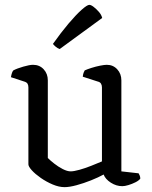

<svg xmlns="http://www.w3.org/2000/svg" viewBox="-20 -767 625 791"><path d="M246 4Q223 4 197 -7Q171 -18 148 -34Q125 -50 111 -65.5Q97 -81 97 -90V-407Q97 -416 93.5 -422Q90 -428 80 -431L25 -449Q27 -460 29.5 -467Q32 -474 35 -477Q50 -485 76 -492.5Q102 -500 116 -500Q143 -500 160 -481.5Q177 -463 177 -436V-116Q187 -106 203.5 -93Q220 -80 238.5 -70.5Q257 -61 271 -61Q284 -61 307.5 -67.5Q331 -74 356 -84Q381 -94 400 -102V-407Q400 -416 396 -422.5Q392 -429 383 -431L321 -451Q322 -461 324.5 -467.5Q327 -474 329 -477Q340 -482 357.5 -487.5Q375 -493 392.5 -496.5Q410 -500 420 -500Q446 -500 463 -481.5Q480 -463 480 -436V-61L551 -53Q553 -50 555.5 -44Q558 -38 558 -31Q552 -23 538 -16Q524 -9 509 -4.5Q494 0 484 0Q459 0 436.5 -14.5Q414 -29 407 -48Q385 -36 355 -24Q325 -12 295.5 -4Q266 4 246 4ZM226 -565Q217 -568 209.5 -574.5Q202 -581 198 -586Q232 -634 262.5 -670Q293 -706 316 -726.5Q339 -747 348 -747Q355 -747 366 -738.5Q377 -730 387.5 -718Q398 -706 401 -693Z"/></svg>

Font: Texturina Medium 12pt Light
Style: Regular
Weight: 300
Version: Version 1.002